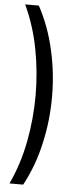

<svg xmlns="http://www.w3.org/2000/svg" viewBox="-64 -813 438 1047"><g transform="rotate(5 155.0 -290.0)"><path d="M105 200H30Q82 89 106 -37Q130 -162 130 -290Q130 -418 106 -543Q82 -669 30 -780H105Q165 -668 192 -543Q220 -421 220 -290Q220 -159 192 -37Q165 88 105 200Z"/></g></svg>

Font: jost-mod-400
Style: Regular
Weight: 400
Version: Version 3.200; ttfautohint (v0.97) -l 8 -r 50 -G 200 -x 14 -